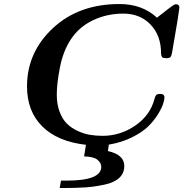

<svg xmlns="http://www.w3.org/2000/svg" viewBox="-20 -717 918 961"><path d="M115.2 -284.2Q115.2 -455.1 244.6 -575.9Q374 -696.8 578.1 -696.8Q691.9 -696.8 765.1 -628.9H766.1Q845.2 -691.9 855 -694.8Q857.9 -695.8 860.8 -695.8Q877.9 -695.8 877.9 -678.2Q877.9 -673.3 868.9 -616.7Q859.9 -560.1 850.1 -505.9L840.8 -451.2Q837.9 -436 832.5 -430.9Q827.1 -425.8 814 -425.8H812Q797.9 -425.8 792.5 -430.4Q787.1 -435.1 786.1 -450.2Q786.1 -539.1 733.6 -594Q681.2 -648.9 597.2 -648.9Q515.1 -648.9 445.1 -615.5Q375 -582 334 -519Q295.9 -460.9 280 -379.9Q264.2 -298.8 264.2 -243.2Q264.2 -195.3 278.1 -158.2Q292 -121.1 314 -99.1Q335.9 -77.1 366.9 -62.5Q397.9 -47.9 428.5 -42.5Q459 -37.1 493.2 -37.1Q582 -37.1 656.5 -88.1Q731 -139.2 752.9 -220.2Q757.8 -241.2 766.1 -244.1Q772 -247.1 780.8 -247.1Q802.7 -247.1 803.2 -230Q803.2 -217.8 796.1 -196.3Q789.1 -174.8 769.5 -143.3Q750 -111.8 720.9 -83.5Q691.9 -55.2 640.4 -29.5Q588.9 -3.9 524.9 6.8L520 39.1Q602.1 57.1 602.1 113.8Q602.1 149.9 576.9 173.3Q551.8 196.8 502.4 207.3Q453.1 217.8 407.5 220.9Q361.8 224.1 293 224.1H278.8L285.2 187H314Q486.8 187 486.8 118.2Q486.8 98.1 467.5 82.5Q448.2 66.9 400.9 65.9L410.2 7.8Q268.1 -8.3 191.7 -84.2Q115.2 -160.2 115.2 -284.2Z"/></svg>

Font: CMU Serif Extra
Style: BoldSlanted
Weight: 700
Italic angle: -9.46001°
Version: Version 0.7.0